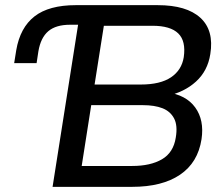

<svg xmlns="http://www.w3.org/2000/svg" viewBox="-20 -725 866 745"><path d="M184 0 283 -629H252Q197 -629 167.5 -604Q138 -579 129 -526L122 -480H35L43 -530Q58 -618 114 -661.5Q170 -705 274 -705H592Q704 -705 757.5 -656Q811 -607 796 -515Q786 -450 740.5 -408.5Q695 -367 625 -352L627 -367Q702 -357 737.5 -308Q773 -259 762 -185Q748 -94 678.5 -47Q609 0 493 0ZM297 -81H493Q564 -81 608.5 -107Q653 -133 662 -191Q670 -238 655.5 -265.5Q641 -293 610.5 -305Q580 -317 534 -317H334ZM347 -397H526Q602 -397 643.5 -425Q685 -453 693 -503Q702 -566 671.5 -595.5Q641 -625 572 -625H383Z"/></svg>

Font: Mulish ExtraLight SemiBold
Style: Italic
Weight: 600
Italic angle: -9°
Version: Version 3.603